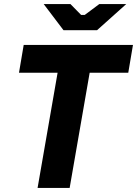

<svg xmlns="http://www.w3.org/2000/svg" viewBox="-20 -920 671 940"><path d="M164 0H321L419 -564H608L631 -700H96L73 -564H262ZM291 -772H455L598 -900H466L395 -847H377L325 -900H194Z"/></svg>

Font: Fixel Display 20240404
Style: Bold Italic
Weight: 700
Italic angle: -10°
Designer: AlfaBravo + MacPaw
Foundry: Kyrylo Tkachov, Marchela Mozhyna, Serhii Makarenko, Maria Weinstein, Zakhar Kryvoshyya
Version: Version 1.211;Glyphs 3.2 (3225)